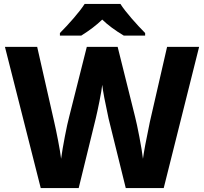

<svg xmlns="http://www.w3.org/2000/svg" viewBox="-20 -951 1033 971"><path d="M808 0H616L529 -352Q502 -476 497 -522Q494 -494 483 -439Q472 -384 464 -351L378 0H186L5 -714H168L254 -335Q262 -301 273.5 -241.5Q285 -182 289 -148Q295 -193 308 -260.5Q321 -328 330 -361L419 -714H575L663 -361Q672 -326 685 -258Q698 -190 703 -148Q709 -196 738 -335L825 -714H987ZM714 -784V-771H606Q539 -811 497 -852Q455 -811 391 -771H283V-784Q316 -817 352 -858.5Q388 -900 408 -931H589Q609 -900 645.5 -858Q682 -816 714 -784Z"/></svg>

Font: Noto Sans UI ExtraBold
Style: Regular
Weight: 800
Designer: Monotype Design Team
Foundry: Monotype Imaging Inc.
Version: Version 1.001